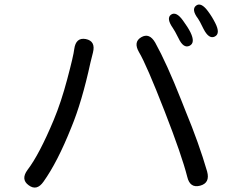

<svg xmlns="http://www.w3.org/2000/svg" viewBox="-20 -833 1040 851"><path d="M173 -28Q143 15 107 -12Q71 -38 102 -80Q154 -148 218 -301Q251 -380 278 -482Q306 -587 309 -615Q316 -668 360 -660Q405 -651 392 -600Q387 -581 381 -556Q343 -381 296 -268Q235 -115 173 -28ZM867 -10Q822 2 810 -49Q786 -144 710 -339Q629 -547 596 -602Q570 -647 606 -668Q642 -689 668 -644Q719 -552 783 -390Q792 -366 802 -342Q862 -197 898 -73Q912 -22 867 -10ZM820 -630Q793 -617 771 -664Q754 -698 746 -709Q716 -752 738 -768Q761 -784 791 -742Q813 -712 824 -690Q847 -643 820 -630ZM932 -671Q906 -658 882 -705Q863 -744 858 -750Q827 -791 849 -808Q871 -825 902 -783Q920 -759 934 -731Q958 -684 932 -671Z"/></svg>

Font: Resource Han Rounded JP
Style: Regular
Weight: 400
Designer: Cyano Hao (round all glyphs); Ryoko NISHIZUKA 西塚涼子 (kana, bopomofo & ideographs); Paul D. Hunt (Latin, Greek & Cyrillic)
Foundry: Cyano Hao
Version: 0.990